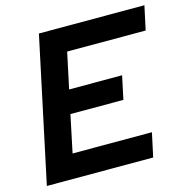

<svg xmlns="http://www.w3.org/2000/svg" viewBox="-104 -800 882 900"><g transform="rotate(-15 337.5 -350.0)"><path d="M14 0 163 -700H675L650 -584H269L232 -410H489L465 -297H208L170 -116H555L530 0Z"/></g></svg>

Font: Rosa Sans SemiBold
Style: Italic
Weight: 600
Italic angle: -12°
Designer: Pentagram / MCKL
Foundry: Pentagram / MCKL
Version: Version 1.005;September 16, 2019;FontCreator 11.5.0.2425 64-